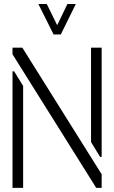

<svg xmlns="http://www.w3.org/2000/svg" viewBox="-20 -916 557 936"><path d="M167 -896.5H208L258.8 -793L308.6 -896.5H349.6L276.4 -748H241.2ZM41 0V-568.4H48.8L92.8 -497.1V0ZM41 -651.4V-683.6H88.9L475.6 -66.4V0H449.2ZM423.8 -223.6V-683.6H475.6V-151.4H467.8Z"/></svg>

Font: Post No Bills Colombo
Style: Regular
Weight: 400
Designer: Kosala Senevirathne, Siva Puranthara, Lasantha Premarathna, Tharique Azeez
Foundry: Mooniak
Version: Version 1.220 ; ttfautohint (v1.6)